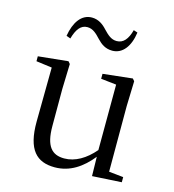

<svg xmlns="http://www.w3.org/2000/svg" viewBox="-115 -864 882 974"><g transform="rotate(15 326.5 -376.5)"><path d="M147 -645 169 -637C183 -687 204 -715 238 -715C269 -715 288 -694 310 -671C330 -650 353 -632 390 -632C444 -632 480 -680 490 -754L469 -761C456 -712 434 -685 399 -685C370 -685 351 -703 328 -727C308 -749 283 -768 248 -768C193 -768 159 -718 147 -645ZM456 9 610 0V-27L534 -35V-380L538 -511L528 -523L373 -506V-480L454 -471L453 -127C407 -73 353 -41 296 -41C231 -41 196 -78 196 -185V-380L200 -511L190 -523L33 -507V-481L116 -470L113 -186C112 -37 166 15 261 15C340 15 403 -28 454 -92Z"/></g></svg>

Font: Source Han Serif CN
Style: Regular
Weight: 400
Designer: Ryoko NISHIZUKA 西塚涼子 (kana & ideographs); Frank Grießhammer (Latin, Greek & Cyrillic); Wenlong ZHANG 张文龙 (bopomofo); San
Foundry: Adobe
Version: Version 2.003;hotconv 1.1.1;makeotfexe 2.6.0